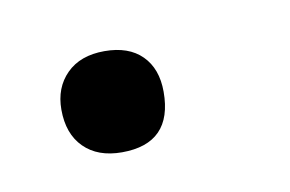

<svg xmlns="http://www.w3.org/2000/svg" viewBox="-30 -123 260 172"><g transform="rotate(-10 100.5 -37.0)"><path d="M71 9Q49 9 36.5 -3.5Q24 -16 24 -38Q24 -58 36.5 -70.5Q49 -83 71 -83Q93 -83 105 -71Q117 -59 117 -38Q117 9 71 9Z"/></g></svg>

Font: Cormorant Infant Book
Style: Italic
Weight: 500
Italic angle: -10°
Designer: Christian Thalmann (Catharsis Fonts)
Version: Version 1.000;PS 002.000;hotconv 1.0.88;makeotf.lib2.5.64775